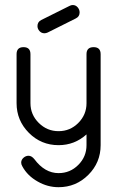

<svg xmlns="http://www.w3.org/2000/svg" viewBox="-20 -592 496 783"><path d="M304.7 -541.3Q304.7 -524.4 289.1 -516.8L174.6 -459.5Q167.7 -456.3 161.1 -456.3Q149.2 -456.3 141 -465.3Q132.8 -474.4 132.8 -485.8Q132.8 -502.7 148.4 -510.5L262.9 -567.6Q270 -571.5 276.6 -571.5Q288.6 -571.5 296.6 -562.3Q304.7 -553 304.7 -541.3ZM390.4 -371.1V0Q390.4 71 340.1 121.2Q289.8 171.4 218.8 171.4Q173.8 171.4 133.5 148.2Q91.8 124.8 71 86.2Q66.4 78.4 66.4 71.3Q66.4 59.8 75.7 51.5Q85 43.2 96.4 43.2Q109.1 43.2 120.4 57.4Q162.8 114 218.8 114Q266.1 114 299.4 80.4Q332.8 46.9 332.8 0V-43.9Q284.2 0 218.8 0Q147.7 0 97.7 -50.3Q47.6 -100.6 47.6 -171.4V-371.1Q47.6 -399.7 75.9 -399.7Q104.2 -399.7 104.2 -371.1V-171.4Q104.2 -124.3 138.1 -90.7Q171.9 -57.1 218.8 -57.1Q266.1 -57.1 299.4 -90.7Q332.8 -124.3 332.8 -171.1V-371.1Q332.8 -399.7 361.8 -399.7Q390.4 -399.7 390.4 -371.1Z"/></svg>

Font: EnergyBar
Style: Regular
Weight: 400
Italic angle: -10°
Version: 1.0 2000-03-28